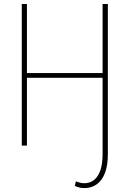

<svg xmlns="http://www.w3.org/2000/svg" viewBox="-20 -731 651 964"><path d="M89.4 -710.9H115.2V-364.3H495.1V-710.9H521.5V44.4Q521.5 98.6 507.3 136.5Q493.2 174.3 466.6 193.8Q439.9 213.4 402.8 213.4Q390.1 213.4 378.7 210.4Q367.2 207.5 355.5 202.6L361.3 179.2Q367.2 182.1 379.4 185.5Q391.6 189 402.8 189Q432.1 189 452.9 172.1Q473.6 155.3 484.4 122.8Q495.1 90.3 495.1 44.4V-340.3H115.2V0H89.4Z"/></svg>

Font: Roboto Condensed Thin
Style: Regular
Weight: 250
Width: 3
Designer: Christian Robertson
Foundry: Google
Version: Version 3.009; 2024